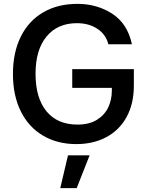

<svg xmlns="http://www.w3.org/2000/svg" viewBox="-20 -735 751 994"><path d="M354 -377H673V-292Q673 -198 635.5 -129.5Q598 -61 530.5 -25Q463 11 375 11Q277 11 202.5 -33Q128 -77 87.5 -159Q47 -241 47 -352Q47 -463 87.5 -545Q128 -627 203.5 -671Q279 -715 381 -715Q482 -715 561 -664Q640 -613 663 -506H541Q528 -557 484 -586Q440 -615 378 -615Q278 -615 221 -546Q164 -477 164 -353Q164 -228 220.5 -159Q277 -90 381 -90Q443 -90 483 -115.5Q523 -141 541 -180.5Q559 -220 559 -265V-280H354ZM377 239H292L332 69H444Z"/></svg>

Font: CBA Beacon Sans Bold
Style: Regular
Weight: 700
Designer: Wei Huang
Foundry: Wei Huang
Version: Version 1.002